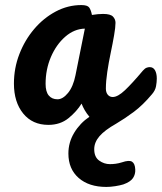

<svg xmlns="http://www.w3.org/2000/svg" viewBox="-20 -488 639 758"><path d="M400 250Q331 250 290.5 214.5Q250 179 250 118Q250 74 273 36Q296 -2 333 -27Q322 -40 314.5 -53Q307 -66 302 -79Q283 -48 250.5 -21.5Q218 5 171 5Q108 5 71.5 -40Q35 -85 35 -158Q35 -219 56.5 -274.5Q78 -330 115 -373.5Q152 -417 200 -442.5Q248 -468 301 -468Q325 -468 332 -458.5Q339 -449 343 -429Q355 -431 366 -432Q377 -433 387 -433Q416 -433 426 -422.5Q436 -412 436 -398Q436 -381 430.5 -349Q425 -317 417 -279Q409 -241 403.5 -204Q398 -167 398 -138Q398 -123 405.5 -114Q413 -105 425 -105Q445 -105 473.5 -132Q502 -159 544 -209Q552 -218 558.5 -220.5Q565 -223 571 -223Q585 -223 592 -210.5Q599 -198 599 -178Q599 -164 596 -147.5Q593 -131 580 -116Q544 -73 508.5 -46.5Q473 -20 439 0Q393 26 372.5 50Q352 74 352 101Q352 132 371.5 146Q391 160 414 160Q425 160 436.5 158.5Q448 157 461 153Q490 143 501.5 150.5Q513 158 514 181Q515 200 505 215Q495 230 467 240Q454 244 435 247Q416 250 400 250ZM207 -96Q228 -96 248.5 -121Q269 -146 278 -191L315 -375Q273 -374 237.5 -343Q202 -312 181 -263Q160 -214 160 -157Q160 -126 172.5 -111Q185 -96 207 -96Z"/></svg>

Font: Pacifico
Style: Regular
Weight: 400
Designer: Vernon Adams
Foundry: Vernon Adams
Version: Version 3.010; ttfautohint (v1.8.4.7-5d5b)